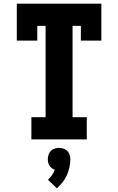

<svg xmlns="http://www.w3.org/2000/svg" viewBox="-20 -755 640 1040"><path d="M150 0V-120H227V-615H182V-535H71V-735H529V-535H418V-615H373V-120H450V0ZM288 265 240 219Q252 207 261.5 193.5Q271 180 277 164Q268 162 260.5 156Q253 150 248 142.5Q243 135 241 125.5Q239 116 239 107Q239 95 243 83Q247 71 255.5 62.5Q264 54 276 50Q288 46 300 46Q312 46 324 50Q336 54 344.5 62.5Q353 71 357 83Q361 95 361 107Q361 129 356 151.5Q351 174 342 194Q333 214 319 232Q305 250 288 265Z"/></svg>

Font: Iosevka Curly Slab HvEx
Style: Regular
Weight: 900
Width: 7
Monospace: yes
Designer: Belleve Invis
Foundry: Belleve Invis
Version: Version 11.1.0; ttfautohint (v1.8.3)